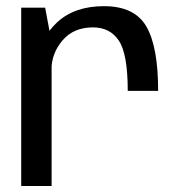

<svg xmlns="http://www.w3.org/2000/svg" viewBox="-20 -618 604 638"><path d="M404.5 -316H505.5Q505.5 -463 466.2 -530.2Q427 -597.5 325.5 -597.5Q228 -597.5 170 -544Q112 -490.5 112 -414.5L151 -386Q151 -440.5 187.8 -483.8Q224.5 -527 289 -527Q346 -527 375.2 -482.5Q404.5 -438 404.5 -316ZM50.5 0H151.5V-478L130 -592.5H50.5Z"/></svg>

Font: Anybody UltraCondensed Thin
Style: Regular
Weight: 400
Version: Version 1.111